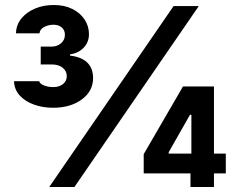

<svg xmlns="http://www.w3.org/2000/svg" viewBox="-20 -752 960 772"><path d="M193 -318.7Q153 -318.7 117.6 -331.1Q82.2 -343.5 59.9 -367.4Q37.6 -391.3 36.4 -425.4H137.9Q139.5 -415.8 156.2 -408.8Q173 -401.8 194.3 -401.8Q217.9 -401.8 233.2 -414Q248.5 -426.2 248.5 -445.7Q248.5 -465.8 232.4 -479.4Q216.2 -492.9 186.6 -492.9H143.7V-564.5H186.6Q209.7 -564.5 225.4 -578Q241 -591.6 241 -611.9Q241 -630.3 228.6 -641.4Q216.1 -652.5 195.1 -652.5Q173.6 -652.5 156.7 -643Q139.8 -633.6 138.9 -617.9H44.2Q45.1 -652.1 66 -677.8Q87 -703.4 121.1 -717.7Q155.2 -731.9 195.8 -731.9Q239.4 -731.9 271.1 -715.9Q302.9 -699.9 320.3 -673.3Q337.7 -646.6 337.7 -615Q337.7 -582.4 316.6 -560.4Q295.5 -538.4 261.3 -533.1V-528.5Q308.8 -522.8 331.6 -499.7Q354.3 -476.5 354.3 -438.1Q354.3 -385.6 308.9 -352.2Q263.5 -318.7 193 -318.7ZM177.9 0 677.9 -727.5H779.2L279.2 0ZM557.8 -54.7V-132.2L715.8 -404.4H786.3V-290.3H743.8L658.3 -140V-134.4H887.9V-54.7ZM745.9 0V-78L749.5 -112.6V-404.4H840.3V0Z"/></svg>

Font: Adwaita Sans
Style: Regular
Weight: 400
Designer: Rasmus Andersson
Foundry: rsms
Version: Version 4.001;git-9221beed3